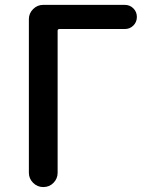

<svg xmlns="http://www.w3.org/2000/svg" viewBox="-20 -756 607 776"><path d="M154.3 0Q130.9 0 113.8 -17.1Q96.7 -34.2 96.7 -57.6V-678.7Q96.7 -702.1 113.8 -719.2Q130.9 -736.3 154.3 -736.3H484.4Q504.9 -736.3 519 -722.2Q533.2 -708 533.2 -687.5Q533.2 -667 519 -652.8Q504.9 -638.7 484.4 -638.7H220.7Q212.9 -638.7 212.9 -631.8V-57.6Q212.9 -34.2 196.3 -17.1Q179.7 0 155.3 0Z"/></svg>

Font: Gen Jyuu Gothic P Medium
Style: Regular
Weight: 500
Designer: [Source Han Sans]
Ryoko NISHIZUKA  (kana & ideographs); Paul D. Hunt (Latin, Greek & Cyrillic); Wenlong ZHANG  (bopomofo
Version: Version 1.002.20150607